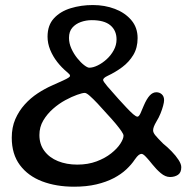

<svg xmlns="http://www.w3.org/2000/svg" viewBox="-20 -668 740 743"><path d="M266.5 54.5Q197.5 54.5 143 33.8Q88.5 13 57 -29.2Q25.5 -71.5 25.5 -135Q25.5 -175 39.2 -206.8Q53 -238.5 75.5 -263.5Q98 -288.5 125.8 -306.8Q153.5 -325 182 -337.5Q209 -349.5 224.2 -356.5Q239.5 -363.5 245.2 -367.5Q251 -371.5 251 -374.5Q251 -378 248 -381.2Q245 -384.5 239 -389.5Q218.5 -406.5 201.5 -428.2Q184.5 -450 174.2 -475.2Q164 -500.5 164 -526Q164 -570.5 188.8 -597.2Q213.5 -624 253.5 -636.2Q293.5 -648.5 339.5 -648.5Q385.5 -648.5 424.8 -633.5Q464 -618.5 488.2 -590Q512.5 -561.5 512.5 -520.5Q512.5 -483 496 -455.5Q479.5 -428 453 -408.2Q426.5 -388.5 396.5 -374.5Q387 -370 383 -366Q379 -362 379 -358.5Q379 -353.5 395.2 -334.2Q411.5 -315 439 -284.5Q454.5 -267.5 469.2 -251.8Q484 -236 495.2 -226.2Q506.5 -216.5 512 -216.5Q517.5 -216.5 523.8 -229.8Q530 -243 536 -258.5Q547.5 -285.5 559.2 -298.2Q571 -311 585 -311Q597.5 -311 606.2 -303Q615 -295 615 -280.5Q615 -272.5 611.2 -258.5Q607.5 -244.5 601 -228.5Q594.5 -212.5 585.5 -198Q578.5 -186 575.5 -178Q572.5 -170 572.5 -163.5Q572.5 -155 581 -144.5Q589.5 -134 611 -112.5Q628 -99 644.2 -82.2Q660.5 -65.5 671 -49.2Q681.5 -33 681.5 -21Q681.5 0 668.8 8.5Q656 17 638 17Q620 17 602.2 2Q584.5 -13 569.5 -32Q556.5 -48.5 545.2 -60.5Q534 -72.5 528 -72.5Q522.5 -72.5 516.8 -68.2Q511 -64 501.5 -50.5Q489 -31.5 468.8 -12.5Q448.5 6.5 419.8 21.5Q391 36.5 353 45.5Q315 54.5 266.5 54.5ZM279 -31Q320.5 -31 353.8 -43.5Q387 -56 410.2 -74.5Q433.5 -93 445.8 -112Q458 -131 458 -143Q458 -148.5 450.2 -160Q442.5 -171.5 428 -189Q413.5 -206.5 392 -229.5Q374.5 -249.5 357.5 -267.5Q340.5 -285.5 327.5 -297Q314.5 -308.5 308 -308.5Q299 -308.5 278.5 -301.2Q258 -294 233 -280.5Q208 -267 185.2 -247Q162.5 -227 147.5 -201.8Q132.5 -176.5 132.5 -145.5Q132.5 -109.5 151.8 -83.8Q171 -58 204.2 -44.5Q237.5 -31 279 -31ZM325.5 -406Q340 -406 358 -414.8Q376 -423.5 392.8 -438.8Q409.5 -454 420.2 -473.8Q431 -493.5 431 -515.5Q431 -550 407.2 -570Q383.5 -590 335 -590Q313 -590 292.8 -582.8Q272.5 -575.5 259.8 -560.8Q247 -546 247 -521.5Q247 -500.5 256.2 -480Q265.5 -459.5 279 -442.8Q292.5 -426 305.5 -416Q318.5 -406 325.5 -406Z"/></svg>

Font: Gluten Thin
Style: Regular
Weight: 400
Version: Version 1.300